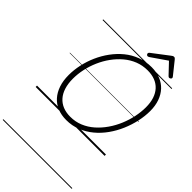

<svg xmlns="http://www.w3.org/2000/svg" viewBox="-489 -1377 1999 1999"><g transform="rotate(45 510.5 -378.0)"><path d="M468 19Q396 19 338 -4.5Q280 -28 239.5 -73.5Q199 -119 177 -183.5Q155 -248 155 -331Q155 -406 172 -484.5Q189 -563 222 -637.5Q255 -712 303 -777.5Q351 -843 412.5 -893.5Q474 -944 549 -972Q624 -1000 709 -1000Q781 -1000 838.5 -977Q896 -954 936.5 -910.5Q977 -867 999 -805.5Q1021 -744 1021 -666Q1021 -591 1003.5 -511Q986 -431 953 -354Q920 -277 872 -209.5Q824 -142 762.5 -91Q701 -40 627 -10.5Q553 19 468 19ZM474 -35Q549 -35 614 -62Q679 -89 733 -136.5Q787 -184 830 -246Q873 -308 902.5 -378.5Q932 -449 947 -521.5Q962 -594 962 -662Q962 -731 944.5 -784Q927 -837 893.5 -873.5Q860 -910 812 -928.5Q764 -947 703 -947Q629 -947 564 -921.5Q499 -896 444.5 -850Q390 -804 347 -744.5Q304 -685 274 -616.5Q244 -548 228.5 -476Q213 -404 213 -335Q213 -263 230.5 -207Q248 -151 282 -112.5Q316 -74 364 -54.5Q412 -35 474 -35ZM598 -1050Q590 -1050 583.5 -1057Q577 -1064 577 -1072Q577 -1078 579.5 -1081.5Q582 -1085 586 -1089L767 -1227Q776 -1235 783 -1238Q790 -1241 798 -1241Q805 -1241 810.5 -1237.5Q816 -1234 822 -1226L934 -1086Q937 -1083 938.5 -1078.5Q940 -1074 940 -1071Q940 -1062 931.5 -1056Q923 -1050 916 -1050Q910 -1050 905 -1053Q900 -1056 896 -1061L788 -1175L620 -1059Q613 -1055 608.5 -1052.5Q604 -1050 598 -1050ZM0 475H1015V485H0ZM0 -20H1015V0H0ZM0 -505H1015V-500H0ZM0 -995H1015V-985H0Z"/></g></svg>

Font: Playwrite CZ Guides
Style: Regular
Weight: 400
Designer: Veronika Burian, José Scaglione
Foundry: TypeTogether
Version: Version 1.003